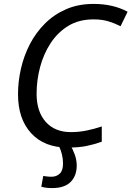

<svg xmlns="http://www.w3.org/2000/svg" viewBox="-20 -744 672 981"><path d="M326 10Q207 10 139.5 -63Q72 -136 72 -263Q72 -327 87 -393Q102 -459 132.5 -518Q163 -577 209.5 -623.5Q256 -670 318 -697Q380 -724 458 -724Q558 -724 632 -684L596 -610Q569 -624 535.5 -634.5Q502 -645 458 -645Q383 -645 328.5 -611.5Q274 -578 238 -522.5Q202 -467 184.5 -400Q167 -333 167 -265Q167 -174 213.5 -121.5Q260 -69 342 -69Q383 -69 422.5 -77Q462 -85 500 -98V-20Q461 -6 421.5 2Q382 10 326 10ZM246 217Q228 217 214.5 215Q201 213 191 210L201 155Q209 156 218.5 157.5Q228 159 244 159Q268 159 285 143.5Q302 128 302 92Q302 44 280 0H340Q351 16 361.5 44.5Q372 73 372 102Q372 154 341 185.5Q310 217 246 217Z"/></svg>

Font: Noto Sans IKEA
Style: Italic
Weight: 400
Italic angle: -12°
Designer: Monotype Design Team
Foundry: Monotype Imaging Inc.
Version: Version 2.001